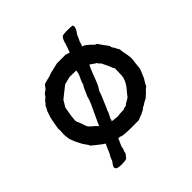

<svg xmlns="http://www.w3.org/2000/svg" viewBox="-157 -638 838 838"><g transform="rotate(-45 261.5 -219.0)"><path d="M371 -415 383 -410Q387 -408 393.5 -402Q400 -396 403 -394Q405 -392 409 -388Q413 -384 416 -381Q417 -380 421 -378.5Q425 -377 427 -375Q429 -371 434.5 -364Q440 -357 442 -353Q445 -350 450 -342.5Q455 -335 458 -332L461 -320Q462 -318 464.5 -315Q467 -312 468 -310Q473 -298 479 -290Q479 -279 483 -262Q487 -245 487 -236Q488 -237 488 -235Q489 -221 485 -197Q484 -192 483 -179.5Q482 -167 480 -162L465 -126Q451 -104 446 -93Q433 -84 427 -75Q415 -66 408 -58Q394 -52 378 -41Q368 -38 364 -31Q351 -27 349 -23Q346 -23 319 -12Q239 -10 215 -16L211 -19H204H200L197 -12Q194 -5 185 15Q184 18 183 25.5Q182 33 179 36Q178 37 177 44.5Q176 52 171 56Q166 62 164 65Q162 68 157 69.5Q152 71 150 71Q148 71 137 72Q93 74 97 55Q98 51 100.5 47Q103 43 106.5 38.5Q110 34 112 31Q116 16 128 -3Q130 -10 145 -42Q144 -43 141 -44.5Q138 -46 137 -47Q132 -50 91 -83Q89 -90 81 -100.5Q73 -111 72 -113L61 -135Q61 -136 60 -137Q59 -138 58 -140L47 -168L44 -192Q43 -200 44.5 -214Q46 -228 44 -233Q45 -238 47.5 -254.5Q50 -271 52 -279Q53 -286 55 -293Q57 -300 60 -307.5Q63 -315 64 -320Q65 -324 69.5 -330.5Q74 -337 75 -343Q87 -355 91 -362Q105 -372 108 -380Q110 -384 118 -389Q126 -394 127 -395Q129 -397 134 -404.5Q139 -412 143 -414Q171 -422 176 -422Q184 -426 195 -429Q206 -432 220.5 -435Q235 -438 242 -440H294L315 -434Q318 -442 325 -462Q327 -466 329.5 -476Q332 -486 335.5 -493.5Q339 -501 345 -507Q354 -510 370 -510Q403 -510 407 -508Q416 -496 393 -466Q381 -438 379 -436Q379 -433 375 -421Q375 -419 371 -415ZM179 -116 182 -124Q186 -134 199 -160.5Q212 -187 221 -207.5Q230 -228 234 -245Q238 -252 244.5 -268.5Q251 -285 258 -294Q259 -303 267 -319Q275 -335 277 -343L280 -358Q268 -359 239 -359L203 -350Q192 -342 173 -326.5Q154 -311 149 -307Q147 -302 132 -279Q120 -218 122 -202Q126 -194 132 -178Q139 -156 141 -153Q146 -145 158.5 -135Q171 -125 174 -121Q176 -118 179 -116ZM288 -225 280 -203Q278 -199 268 -174.5Q258 -150 252 -138Q251 -131 236 -103Q236 -102 236 -101Q236 -100 236 -99Q236 -98 235 -96.5Q234 -95 233 -94Q232 -93 232 -92Q238 -91 250.5 -90Q263 -89 269 -88Q276 -91 305 -91Q313 -96 323 -96Q330 -103 354 -116Q358 -122 367.5 -133Q377 -144 382.5 -151Q388 -158 394 -169Q400 -180 403 -192Q405 -201 405 -219Q405 -237 406 -244Q406 -246 405 -246L404 -248Q404 -249 403 -249Q397 -266 378 -304Q370 -309 367 -317Q358 -322 342 -334Q340 -334 338 -336Q334 -330 319 -292Q318 -289 311.5 -272Q305 -255 300 -245Q299 -242 294.5 -235Q290 -228 288 -225Z"/></g></svg>

Font: FuturaRenner
Style: Regular
Weight: 400
Designer: BSozoo
Foundry: BSozoo
Version: Version 1.001;PS 001.001;hotconv 1.0.70;makeotf.lib2.5.58329